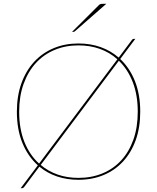

<svg xmlns="http://www.w3.org/2000/svg" viewBox="-20 -936 822 1007"><path d="M68.5 0ZM715.5 -350Q715.5 -267 691.8 -201Q668 -135 625.2 -88.8Q582.5 -42.5 523 -17.8Q463.5 7 391.5 7Q331 7 279.2 -10.5Q227.5 -28 186.5 -62L106.5 45Q102 51 95.5 51H88.5L178.5 -69Q126.5 -115.5 97.5 -186.2Q68.5 -257 68.5 -350Q68.5 -432.5 92.2 -498.8Q116 -565 158.8 -611.5Q201.5 -658 260.8 -683Q320 -708 391.5 -708Q454.5 -708 507.8 -689Q561 -670 602.5 -634L671.5 -726Q674 -729 675.8 -730.5Q677.5 -732 681.5 -732H689.5L610.5 -626.5Q660.5 -579.5 688 -509.8Q715.5 -440 715.5 -350ZM80.5 -350Q80.5 -260 108 -191.5Q135.5 -123 185 -78L595.5 -625Q555.5 -661 504 -679.5Q452.5 -698 391.5 -698Q323.5 -698 266.5 -674.2Q209.5 -650.5 168.2 -605.5Q127 -560.5 103.8 -496Q80.5 -431.5 80.5 -350ZM702.5 -350Q702.5 -437.5 676.5 -504.8Q650.5 -572 603.5 -617.5L193.5 -71Q233 -37.5 283 -20.2Q333 -3 391.5 -3Q460.5 -3 517.8 -26.8Q575 -50.5 616 -95.2Q657 -140 679.8 -204.2Q702.5 -268.5 702.5 -350ZM537.5 -916 373 -772Q371 -770 368.8 -769.5Q366.5 -769 364 -769H358L498.5 -909Q502.5 -913 506.8 -914.5Q511 -916 519.5 -916Z"/></svg>

Font: Lato Hairline
Style: Regular
Weight: 100
Designer: Lukasz Dziedzic
Foundry: tyPoland Lukasz Dziedzic
Version: Version 2.007; 2014-02-27